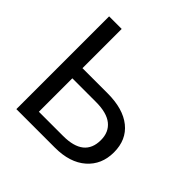

<svg xmlns="http://www.w3.org/2000/svg" viewBox="-175 -847 1007 1007"><g transform="rotate(45 328.0 -344.0)"><path d="M604.5 -201.7Q604.5 -110.4 541.5 -55.2Q478.5 0 367.7 0H82V-688H175.3V-397H361.8Q477.1 -397 540.8 -345.7Q604.5 -294.4 604.5 -201.7ZM510.7 -198.7Q510.7 -257.8 470.7 -289.8Q430.7 -321.8 350.6 -321.8H175.3V-73.7H354.5Q510.7 -73.7 510.7 -198.7Z"/></g></svg>

Font: Arial
Style: Regular
Weight: 400
Designer: Steve Matteson
Foundry: Ascender Corporation
Version: Version 2.00.3